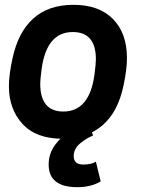

<svg xmlns="http://www.w3.org/2000/svg" viewBox="-20 -563 593 797"><path d="M13 0ZM243 -100Q351 -100 372 -252Q378 -297 378 -317Q378 -430 282 -430Q174 -430 153 -278Q147 -233 147 -216Q147 -100 243 -100ZM240 13Q130 13 73.5 -48.5Q17 -110 17 -205Q17 -253 32 -321Q55 -429 118 -486Q181 -543 285 -543Q391 -543 449 -484Q507 -425 507 -322Q507 -276 493 -209Q470 -98 405 -42.5Q340 13 240 13ZM338 0ZM301 214Q182 214 182 120Q182 74 209 38Q236 2 274 -22.5Q312 -47 349 -59L366 0Q341 9 313.5 31.5Q286 54 286 85Q286 120 326 120Q360 120 378 108L398 190Q358 214 301 214Z"/></svg>

Font: Tanohe Sans SemiBold
Style: Italic
Weight: 600
Designer: Village Type and Design LLC & Cristiano Sobral
Foundry: Cooper Hewitt Smithsonian Design Museum
Version: Version 1.00;September 29, 2021;FontCreator 13.0.0.2655 64-b